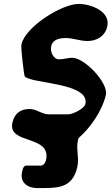

<svg xmlns="http://www.w3.org/2000/svg" viewBox="-20 -667 566 974"><path d="M92 205C80 258 119 287 168 287C269 287 346 292 372 181C383 132 365 90 375 47C375 45 378 35 379 33C441 -20 500 -110 517 -185C531 -247 408 -374 347 -374C325 -374 302 -366 280 -366C250 -366 233 -405 240 -434C248 -469 287 -474 313 -474C352 -474 384 -459 424 -459C470 -459 512 -482 524 -532C542 -609 442 -647 379 -647C293 -647 110 -532 89 -443C84 -423 103 -282 105 -280C134 -242 438 -249 413 -139C408 -116 349 -87 327 -87H227C192 -87 167 -114 130 -114C82 -114 54 -91 43 -45C17 69 244 14 213 147C210 158 201 173 187 173H113C97 173 94 198 92 205Z"/></svg>

Font: Charger
Style: OversprayIt
Weight: 400
Designer: Jasper
Foundry: Cannot Into Space Fonts
Version: Version 0.980